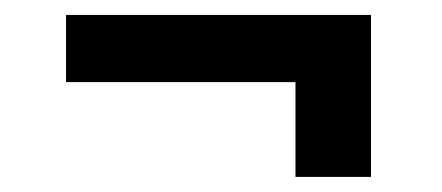

<svg xmlns="http://www.w3.org/2000/svg" viewBox="-20 -417 591 257"><path d="M476.6 -180.2H375.5V-307.1H68.4V-397H476.6Z"/></svg>

Font: Aclonica
Style: Regular
Weight: 400
Version: Version 1.001